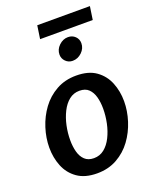

<svg xmlns="http://www.w3.org/2000/svg" viewBox="-154 -914 805 1011"><g transform="rotate(-20 248.0 -408.5)"><path d="M213 12Q145 12 102.5 -18Q60 -48 40.5 -96.5Q21 -145 21 -201Q21 -255 38.5 -310Q56 -365 89 -410Q122 -455 171 -482.5Q220 -510 283 -510Q352 -510 394 -480Q436 -450 455.5 -401.5Q475 -353 475 -297Q475 -243 457.5 -188Q440 -133 407 -88Q374 -43 325 -15.5Q276 12 213 12ZM224 -69Q257 -69 282 -89Q307 -109 324 -143Q341 -177 349.5 -217.5Q358 -258 358 -298Q358 -334 350 -363.5Q342 -393 323.5 -411Q305 -429 272 -429Q239 -429 214 -409Q189 -389 172 -355Q155 -321 146.5 -281Q138 -241 138 -200Q138 -165 146 -135Q154 -105 173 -87Q192 -69 224 -69ZM182 -829H477L466 -755H171ZM368 -661Q368 -632 345.5 -610.5Q323 -589 294 -589Q271 -589 255 -605Q239 -621 239 -643Q239 -672 261.5 -693.5Q284 -715 312 -715Q336 -715 352 -699.5Q368 -684 368 -661Z"/></g></svg>

Font: Rosario
Style: Bold Italic
Weight: 700
Italic angle: -8.05°
Designer: Hector Gatti
Foundry: Omnibus Type
Version: Version 1.101; ttfautohint (v1.8.1.43-b0c9)